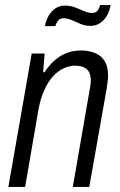

<svg xmlns="http://www.w3.org/2000/svg" viewBox="-20 -737 473 757"><path d="M13 0 105 -526H156L150 -452H155Q176 -483 199 -502Q222 -521 247 -529.5Q272 -538 298 -538Q330 -538 354.5 -528Q379 -518 392.5 -496.5Q406 -475 406 -440Q406 -429 404.5 -416.5Q403 -404 401 -390L332 0H267L333 -380Q335 -391 336.5 -401Q338 -411 338 -419Q338 -440 331 -453Q324 -466 310 -472Q296 -478 275 -478Q253 -478 230.5 -467.5Q208 -457 188.5 -435.5Q169 -414 154.5 -381.5Q140 -349 132 -307L79 0ZM157 -634Q162 -659 173 -677Q184 -695 200 -705Q216 -715 236 -715Q257 -715 275.5 -708Q294 -701 310.5 -693.5Q327 -686 343 -686Q357 -686 364 -694.5Q371 -703 375 -717H416Q412 -692 400.5 -673.5Q389 -655 373 -645Q357 -635 337 -635Q316 -635 298 -642.5Q280 -650 263.5 -657.5Q247 -665 230 -665Q217 -665 209.5 -656Q202 -647 198 -634Z"/></svg>

Font: Archivo Condensed Light
Style: Italic
Weight: 300
Width: 3
Italic angle: -10°
Designer: Hector Gatti
Foundry: Omnibus-Type
Version: Version 2.001